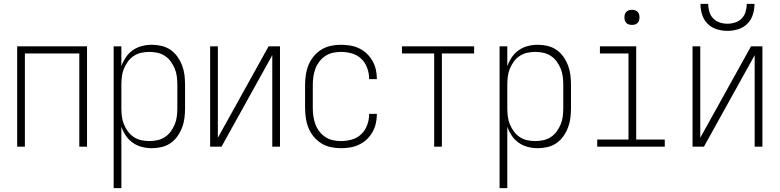

<svg xmlns="http://www.w3.org/2000/svg" viewBox="-20 -760 4040 995"><path d="M69 0V-520H431V0H391V-483H109V0Z M569 215V-520H609V-417Q618 -442 632.5 -463.5Q647 -485 668.5 -500Q690 -515 715.5 -521.5Q741 -528 767 -528Q792 -528 817.5 -522Q843 -516 864 -501.5Q885 -487 900 -465.5Q915 -444 924 -420Q933 -396 936 -371Q939 -346 939 -320V-200Q939 -174 936 -149Q933 -124 924 -100Q915 -76 900 -54.5Q885 -33 864 -18.5Q843 -4 817.5 2Q792 8 767 8Q741 8 715.5 1.5Q690 -5 668.5 -20Q647 -35 632.5 -56.5Q618 -78 609 -103V215ZM754 -29Q775 -29 796 -33.5Q817 -38 835 -50Q853 -62 865.5 -79.5Q878 -97 886 -116.5Q894 -136 896.5 -157.5Q899 -179 899 -200V-320Q899 -341 896.5 -362.5Q894 -384 886 -403.5Q878 -423 865.5 -440.5Q853 -458 835 -470Q817 -482 796 -486.5Q775 -491 754 -491Q733 -491 712 -486.5Q691 -482 673 -470Q655 -458 642.5 -440.5Q630 -423 622 -403.5Q614 -384 611.5 -362.5Q609 -341 609 -320V-200Q609 -179 611.5 -157.5Q614 -136 622 -116.5Q630 -97 642.5 -79.5Q655 -62 673 -50Q691 -38 712 -33.5Q733 -29 754 -29Z M1069 0V-520H1109V-46L1372 -520H1431V0H1391V-474L1128 0Z M1747 8Q1721 8 1694.5 2.5Q1668 -3 1645.5 -17Q1623 -31 1606 -51.5Q1589 -72 1579 -96.5Q1569 -121 1565 -147.5Q1561 -174 1561 -200V-320Q1561 -346 1565 -372.5Q1569 -399 1579 -423.5Q1589 -448 1606 -468.5Q1623 -489 1645.5 -503Q1668 -517 1694.5 -522.5Q1721 -528 1747 -528Q1771 -528 1795 -524Q1819 -520 1841 -509.5Q1863 -499 1880.5 -482.5Q1898 -466 1910 -445Q1922 -424 1927.5 -400.5Q1933 -377 1933 -352V-350H1893V-352Q1893 -380 1883 -407.5Q1873 -435 1852.5 -455Q1832 -475 1804 -483Q1776 -491 1747 -491Q1726 -491 1705 -486.5Q1684 -482 1666 -470Q1648 -458 1635 -441Q1622 -424 1614.5 -404Q1607 -384 1604 -362.5Q1601 -341 1601 -320V-200Q1601 -179 1604 -157.5Q1607 -136 1614.5 -116Q1622 -96 1635 -79Q1648 -62 1666 -50Q1684 -38 1705 -33.5Q1726 -29 1747 -29Q1776 -29 1804 -37Q1832 -45 1852.5 -65Q1873 -85 1883 -112.5Q1893 -140 1893 -168V-170H1933V-168Q1933 -143 1927.5 -119.5Q1922 -96 1910 -75Q1898 -54 1880.5 -37.5Q1863 -21 1841 -10.5Q1819 0 1795 4Q1771 8 1747 8Z M2230 0V-483H2063V-520H2437V-483H2270V0Z M2569 215V-520H2609V-417Q2618 -442 2632.5 -463.5Q2647 -485 2668.5 -500Q2690 -515 2715.5 -521.5Q2741 -528 2767 -528Q2792 -528 2817.5 -522Q2843 -516 2864 -501.5Q2885 -487 2900 -465.5Q2915 -444 2924 -420Q2933 -396 2936 -371Q2939 -346 2939 -320V-200Q2939 -174 2936 -149Q2933 -124 2924 -100Q2915 -76 2900 -54.5Q2885 -33 2864 -18.5Q2843 -4 2817.5 2Q2792 8 2767 8Q2741 8 2715.5 1.5Q2690 -5 2668.5 -20Q2647 -35 2632.5 -56.5Q2618 -78 2609 -103V215ZM2754 -29Q2775 -29 2796 -33.5Q2817 -38 2835 -50Q2853 -62 2865.5 -79.5Q2878 -97 2886 -116.5Q2894 -136 2896.5 -157.5Q2899 -179 2899 -200V-320Q2899 -341 2896.5 -362.5Q2894 -384 2886 -403.5Q2878 -423 2865.5 -440.5Q2853 -458 2835 -470Q2817 -482 2796 -486.5Q2775 -491 2754 -491Q2733 -491 2712 -486.5Q2691 -482 2673 -470Q2655 -458 2642.5 -440.5Q2630 -423 2622 -403.5Q2614 -384 2611.5 -362.5Q2609 -341 2609 -320V-200Q2609 -179 2611.5 -157.5Q2614 -136 2622 -116.5Q2630 -97 2642.5 -79.5Q2655 -62 2673 -50Q2691 -38 2712 -33.5Q2733 -29 2754 -29Z M3075 0V-37H3237V-483H3089V-520H3277V-37H3425V0ZM3255 -631Q3247 -631 3239.5 -633Q3232 -635 3226 -641Q3220 -647 3218 -654.5Q3216 -662 3216 -670Q3216 -678 3218 -685.5Q3220 -693 3226 -699Q3232 -705 3239.5 -707Q3247 -709 3255 -709Q3263 -709 3270.5 -707Q3278 -705 3284 -699Q3290 -693 3292 -685.5Q3294 -678 3294 -670Q3294 -662 3292 -654.5Q3290 -647 3284 -641Q3278 -635 3270.5 -633Q3263 -631 3255 -631Z M3569 0V-520H3609V-46L3872 -520H3931V0H3891V-474L3628 0ZM3750 -600Q3722 -600 3694.5 -608.5Q3667 -617 3647 -637Q3627 -657 3618.5 -684.5Q3610 -712 3610 -740H3650Q3650 -720 3656 -699.5Q3662 -679 3676 -664.5Q3690 -650 3710 -643.5Q3730 -637 3750 -637Q3770 -637 3790 -643.5Q3810 -650 3824 -664.5Q3838 -679 3844 -699.5Q3850 -720 3850 -740H3890Q3890 -712 3881.5 -684.5Q3873 -657 3853 -637Q3833 -617 3805.5 -608.5Q3778 -600 3750 -600Z"/></svg>

Font: Iosevka Extralight
Style: Regular
Weight: 200
Monospace: yes
Designer: Belleve Invis
Foundry: Belleve Invis
Version: Version 32.0.1; ttfautohint (v1.8.4)